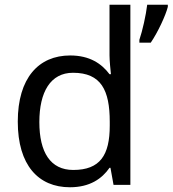

<svg xmlns="http://www.w3.org/2000/svg" viewBox="-20 -780 728 810"><path d="M275 10C359 10 410 -26 442 -72H446L459 0H530V-760H442V-546C442 -526 446 -484 448 -467H442C409 -511 359 -546 276 -546C143 -546 55 -451 55 -267C55 -83 142 10 275 10ZM688 -751V-760H601C596 -717 581 -650 568 -612V-600H616C646 -644 679 -715 688 -751ZM289 -63C193 -63 146 -137 146 -265C146 -392 193 -473 288 -473C407 -473 443 -399 443 -266V-250C443 -125 402 -63 289 -63Z"/></svg>

Font: Noto Sans Kayah Li
Style: Regular
Weight: 400
Designer: Monotype Design Team, Sérgio Martins
Foundry: Monotype Imaging Inc.
Version: Version 2.002